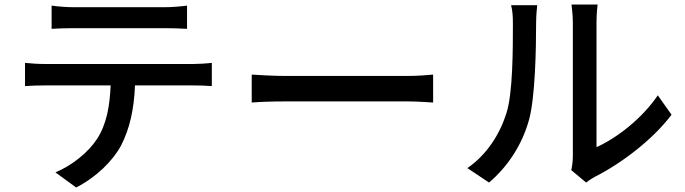

<svg xmlns="http://www.w3.org/2000/svg" viewBox="-20 -777 3040 852"><path d="M209 -752V-649C237 -651 274 -652 307 -652H710C741 -652 778 -651 810 -649V-752C778 -748 741 -745 710 -745H306C274 -745 239 -748 209 -752ZM91 -498V-395C118 -397 152 -398 182 -398H471C467 -308 454 -228 411 -161C371 -100 300 -43 226 -12L318 55C405 11 481 -63 517 -131C555 -204 575 -292 579 -398H836C862 -398 897 -397 920 -395V-498C895 -495 857 -493 836 -493H182C151 -493 119 -495 91 -498Z M1097 -446V-322C1131 -325 1191 -327 1246 -327H1790C1834 -327 1880 -323 1902 -322V-446C1877 -444 1838 -440 1790 -440H1246C1192 -440 1130 -444 1097 -446Z M2515 -22 2581 33C2589 27 2601 18 2619 8C2734 -50 2875 -155 2960 -268L2899 -354C2827 -248 2714 -163 2627 -124V-677C2627 -718 2631 -751 2632 -757H2516C2516 -751 2522 -718 2522 -677V-85C2522 -62 2519 -39 2515 -22ZM2054 -31 2150 33C2235 -39 2298 -137 2328 -247C2355 -347 2359 -560 2359 -674C2359 -709 2363 -746 2364 -754H2248C2254 -731 2256 -707 2256 -673C2256 -558 2256 -363 2227 -274C2198 -182 2141 -91 2054 -31Z"/></svg>

Font: Noto Sans HK Medium
Style: Regular
Weight: 500
Designer: Ryoko NISHIZUKA 西塚涼子 (kana, bopomofo & ideographs); Paul D. Hunt (Latin, Greek & Cyrillic); Sandoll Communications 산돌커뮤니
Foundry: Adobe
Version: Version 2.002;hotconv 1.0.116;makeotfexe 2.5.65601